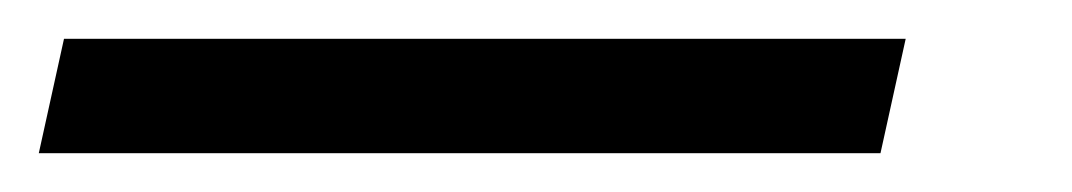

<svg xmlns="http://www.w3.org/2000/svg" viewBox="-107 63 553 99"><path d="M-87 142 -74 83H360L347 142Z"/></svg>

Font: Noto Serif SemiCondensed Medium
Style: Italic
Weight: 500
Width: 4
Italic angle: -12°
Designer: Monotype Design Team
Foundry: Monotype Imaging Inc.
Version: Version 2.013